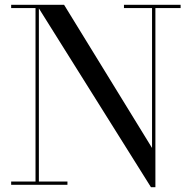

<svg xmlns="http://www.w3.org/2000/svg" viewBox="-20 -770 799 800"><path d="M26.5 -13.5H128V-736.5H26.5V-750H247L613.5 -153.5V-736.5H496.5V-750H732.5V-736.5H627.5V10H609L142 -735V-13.5H261V0H26.5Z"/></svg>

Font: Bodoni* 16
Style: Regular
Weight: 400
Version: Version 2.2